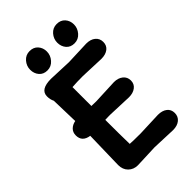

<svg xmlns="http://www.w3.org/2000/svg" viewBox="-282 -1079 1193 1193"><g transform="rotate(-45 314.5 -483.0)"><path d="M346 0 194 6Q157 6 132.5 -18Q108 -42 108 -82L114 -333Q52 -342 52 -398Q52 -425 69 -442Q86 -459 113 -464L108 -647Q97 -668 97 -696Q97 -756 192 -756L344 -750L501 -756Q539 -756 561.5 -737.5Q584 -719 584 -688Q584 -657 561.5 -639.5Q539 -622 501 -622L344 -628Q290 -628 250 -625V-459Q266 -458 293 -458L454 -465Q490 -465 513 -446.5Q536 -428 536 -397.5Q536 -367 513 -349.5Q490 -332 454 -332L296 -338H282Q268 -337 250 -337Q250 -198 252 -124Q279 -122 346 -122L503 -128Q541 -128 563.5 -110.5Q586 -93 586 -62Q586 -31 563.5 -12.5Q541 6 503 6ZM457.5 -972Q492 -972 512 -949.5Q532 -927 532 -894Q532 -861 509 -834.5Q486 -808 451.5 -808Q417 -808 397.5 -831Q378 -854 378 -887Q378 -920 400.5 -946Q423 -972 457.5 -972ZM219.5 -972Q254 -972 274 -949.5Q294 -927 294 -894Q294 -861 271 -834.5Q248 -808 213.5 -808Q179 -808 159.5 -831Q140 -854 140 -887Q140 -920 162.5 -946Q185 -972 219.5 -972Z"/></g></svg>

Font: Delius Unicase
Style: Bold
Weight: 700
Designer: Natalia Raices
Foundry: Natalia Raices
Version: Version 1.001